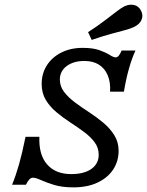

<svg xmlns="http://www.w3.org/2000/svg" viewBox="-20 -786 626 817"><path d="M291.9 11.3Q244.4 11.3 210.1 0.8Q175.8 -9.7 154 -19.8Q132.3 -29.8 120.2 -29.8Q112.1 -29.8 105.2 -23Q98.4 -16.1 90.3 0H31.5Q47.6 -39.5 60.9 -86.3Q74.2 -133.1 88.7 -204H147.6Q144.4 -128.2 180.2 -86.7Q216.1 -45.2 283.1 -45.2Q337.9 -45.2 369 -67.3Q400 -89.5 400 -127.4Q400 -157.3 382.7 -180.6Q365.3 -204 337.5 -224.6Q309.7 -245.2 278.6 -265.3Q247.6 -285.5 219.8 -308.9Q191.9 -332.3 174.6 -361.3Q157.3 -390.3 157.3 -429Q157.3 -472.6 179 -507.3Q200.8 -541.9 240.3 -562.1Q279.8 -582.3 331.5 -582.3Q376.6 -582.3 404 -572.2Q431.5 -562.1 447.2 -552Q462.9 -541.9 472.6 -541.9Q479 -541.9 485.1 -548.8Q491.1 -555.6 497.6 -571H556.5Q541.1 -537.9 528.6 -493.5Q516.1 -449.2 507.3 -396H448.4Q450.8 -436.3 438.3 -465.7Q425.8 -495.2 400.8 -510.9Q375.8 -526.6 339.5 -526.6Q292.7 -526.6 263.7 -504.8Q234.7 -483.1 234.7 -447.6Q234.7 -418.5 252.8 -394.8Q271 -371 299.2 -350Q327.4 -329 359.7 -308.1Q391.9 -287.1 420.2 -263.3Q448.4 -239.5 466.5 -210.5Q484.7 -181.5 484.7 -144.4Q484.7 -100 461.7 -64.9Q438.7 -29.8 395.6 -9.3Q352.4 11.3 291.9 11.3ZM370.2 -616.1 354.8 -649.2Q396 -675.8 425.4 -698.4Q454.8 -721 475.4 -736.7Q496 -752.4 508.9 -758.9Q531.5 -769.4 551.2 -764.5Q571 -759.7 580.6 -739.5Q590.3 -720.2 582.3 -701.6Q574.2 -683.1 551.6 -671.8Q534.7 -663.7 510.1 -657.3Q485.5 -650.8 451.2 -641.5Q416.9 -632.3 370.2 -616.1Z"/></svg>

Font: Playfair 5pt SemiExpanded Light
Style: Italic
Weight: 300
Width: 6
Italic angle: -15.6°
Designer: Claus Eggers Sørensen
Foundry: Claus Eggers Sørensen
Version: Version 2.203